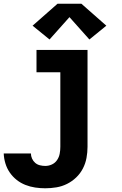

<svg xmlns="http://www.w3.org/2000/svg" viewBox="-34 -788 654 1031"><path d="M209 223Q182 223 155 219Q128 215 102.5 205Q77 195 55.5 178Q34 161 18.5 138.5Q3 116 -5 89.5Q-13 63 -14 36H132Q132 50 138 63.5Q144 77 155 86.5Q166 96 180.5 99.5Q195 103 209 103Q228 103 245 95Q262 87 272.5 71.5Q283 56 286.5 37.5Q290 19 290 0V-400H162V-520H436V0Q436 30 430.5 60Q425 90 411 117Q397 144 375 165Q353 186 326 199.5Q299 213 269 218Q239 223 209 223ZM232 -576 141 -650 275 -768H403L537 -650L446 -576L339 -696Z"/></svg>

Font: Iosevka Custom Heavy Extended
Style: Regular
Weight: 900
Width: 7
Monospace: yes
Designer: Belleve Invis
Foundry: Belleve Invis
Version: Version 11.2.4; ttfautohint (v1.8.4)